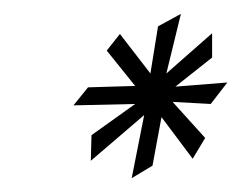

<svg xmlns="http://www.w3.org/2000/svg" viewBox="-20 -694 348 277"><path d="M308 -575 284 -544 229 -547 276 -495 258 -465 213 -525 200 -455 170 -437 188 -528 111 -462 112 -499 175 -544 86 -542 107 -568 175 -570 134 -621 153 -645 197 -588 208 -656 241 -674 220 -588 286 -646V-611L233 -569Z"/></svg>

Font: Lucien Schoenschriftv CAT
Style: Regular
Weight: 400
Designer: Lucian Bernhard 1928
Foundry: CAT-Fonts Peter Wiegel
Version: Version 1.000